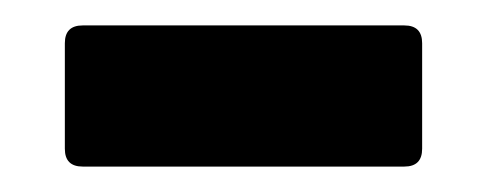

<svg xmlns="http://www.w3.org/2000/svg" viewBox="-20 -342 383 151"><path d="M45 -211Q31 -211 31 -225V-308Q31 -322 45 -322H298Q312 -322 312 -308V-225Q312 -211 298 -211Z"/></svg>

Font: Sofia Sans Extra Condensed Black
Style: Regular
Weight: 900
Designer: Botio Nikoltchev, Ani Petrova
Foundry: lettersoup
Version: Version 4.101